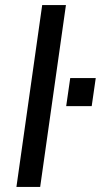

<svg xmlns="http://www.w3.org/2000/svg" viewBox="-20 -740 399 760"><path d="M241 -720 139 0H45L147 -720ZM343 -320H242L258 -431H359Z"/></svg>

Font: Chivo
Style: Italic
Weight: 400
Italic angle: -8.05°
Designer: Hector Gatti
Foundry: Omnibus-Type
Version: Version 1.007